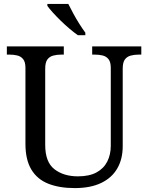

<svg xmlns="http://www.w3.org/2000/svg" viewBox="-20 -951 757 981"><path d="M362 10Q283 10 226.5 -12.5Q170 -35 140 -85Q110 -135 110 -216V-604Q110 -634 98.5 -648.5Q87 -663 68.5 -667.5Q50 -672 28 -672H15V-714H306V-672H293Q271 -672 252 -667Q233 -662 222 -647Q211 -632 211 -600V-210Q211 -123 258 -86.5Q305 -50 378 -50Q436 -50 473 -70Q510 -90 528 -125.5Q546 -161 546 -206V-604Q546 -634 534.5 -648.5Q523 -663 504.5 -667.5Q486 -672 464 -672H451V-714H702V-672H689Q667 -672 648 -667Q629 -662 618 -647Q607 -632 607 -600V-204Q607 -138 579 -90Q551 -42 496.5 -16Q442 10 362 10ZM378 -771Q358 -785 335 -804.5Q312 -824 289.5 -846Q267 -868 249 -888Q231 -908 222 -921V-931H329Q340 -909 354.5 -882Q369 -855 385.5 -829Q402 -803 416 -784V-771Z"/></svg>

Font: Noto Serif Kannada
Style: Regular
Weight: 400
Designer: Universal Thirst, Indian Type Foundry and the Monotype Design Team
Foundry: Monotype Imaging Inc.
Version: Version 2.003